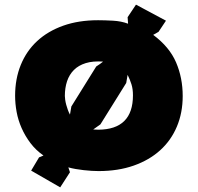

<svg xmlns="http://www.w3.org/2000/svg" viewBox="-20 -726 851 826"><path d="M766 -313Q766 -241 741 -181.5Q716 -122 669 -79.5Q622 -37 555 -13.5Q488 10 404 10Q391 10 374.5 9Q358 8 340 6Q322 4 305 1Q288 -2 274 -6L281 15L239 80L114 8L148 -49L167 -57Q134 -80 111 -110.5Q88 -141 73 -175Q58 -209 51.5 -244.5Q45 -280 45 -314Q45 -387 69.5 -447Q94 -507 140 -549.5Q186 -592 252 -615.5Q318 -639 402 -639Q430 -639 466 -637Q502 -635 531 -624L529 -652L565 -706L694 -637L662 -589L639 -576Q709 -524 737.5 -457.5Q766 -391 766 -313ZM552 -316Q552 -343 545.5 -363.5Q539 -384 529 -404L523 -369L412 -191L381 -169Q383 -169 392 -168.5Q401 -168 403 -168Q552 -169 552 -316ZM423 -461Q380 -464 349 -454.5Q318 -445 298 -425Q278 -405 268.5 -376.5Q259 -348 259 -313Q259 -307 260.5 -296.5Q262 -286 265 -275Q268 -264 272 -253Q276 -242 281 -233L287 -268L394 -440Q402 -446 409 -450Q414 -454 419 -457.5Q424 -461 423 -461Z"/></svg>

Font: TypoPRO Sinkin Sans
Style: 900 X Black
Weight: 950
Designer: Keith Bates
Foundry: K-Type
Version: Sinkin Sans (version 1.0)  by Keith Bates   •   © 2014   www